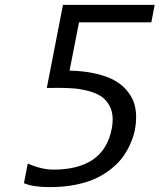

<svg xmlns="http://www.w3.org/2000/svg" viewBox="-20 -745 651 783"><path d="M535.2 -266.6Q535.2 -241.7 530.3 -216.3Q525.4 -190.9 513.4 -162.6Q501.5 -134.3 483.6 -108.6Q465.8 -83 437.5 -59.6Q409.2 -36.1 374 -19Q338.9 -2 289.8 8.1Q240.7 18.1 183.6 18.1Q114.3 18.1 77.6 2L93.3 -78.1Q149.9 -53.2 197.3 -53.2Q403.3 -53.2 435.5 -219.2Q439.5 -238.3 439.5 -258.3Q439.5 -291 425.8 -315.2Q412.1 -339.4 391.4 -352.8Q370.6 -366.2 339.4 -374.3Q308.1 -382.3 280 -384.5Q252 -386.7 216.3 -386.7Q185.5 -386.7 170.9 -386.2L236.8 -725.1H610.8L597.2 -653.8H302.2L263.7 -457Q327.1 -455.6 376 -443.4Q424.8 -431.2 454.3 -412.8Q483.9 -394.5 502.7 -369.4Q521.5 -344.2 528.3 -319.6Q535.2 -294.9 535.2 -266.6Z"/></svg>

Font: Aurulent Sans
Style: Italic
Weight: 400
Italic angle: -11°
Version: Version 2007.05.04